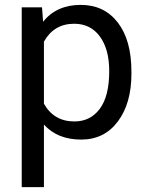

<svg xmlns="http://www.w3.org/2000/svg" viewBox="-20 -558 601 781"><path d="M514.6 -258.3Q514.6 -137.7 459.5 -64Q404.3 9.8 310.1 9.8Q213.9 9.8 158.7 -51.3V203.1H68.4V-528.3H150.9L155.3 -469.7Q210.4 -538.1 308.6 -538.1Q403.8 -538.1 459.2 -466.3Q514.6 -394.5 514.6 -266.6ZM424.3 -268.6Q424.3 -357.9 386.2 -409.7Q348.1 -461.4 281.7 -461.4Q199.7 -461.4 158.7 -388.7V-136.2Q199.2 -64 282.7 -64Q347.7 -64 386 -115.5Q424.3 -167 424.3 -268.6Z"/></svg>

Font: Roboto-ThirdPerson-AD3FC
Style: ThirdPerson-AD3FC
Weight: 400
Designer: Google
Version: Version 2.137; 2017